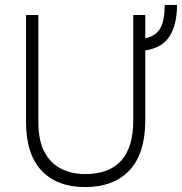

<svg xmlns="http://www.w3.org/2000/svg" viewBox="-20 -756 740 781"><path d="M326 5Q213 5 149.5 -61.5Q86 -128 86 -259V-695H136V-261Q136 -184 161 -137.5Q186 -91 229 -69.5Q272 -48 326 -48Q522 -48 522 -266V-695H571V-600Q615 -610 632.5 -642Q650 -674 650 -736H700Q700 -655 669.5 -608Q639 -561 571 -551V-268Q571 -131 506.5 -63Q442 5 326 5Z"/></svg>

Font: LXGW 975 Gothic SC 200W
Style: Regular
Weight: 200
Version: Version 2.01;February 25, 2021